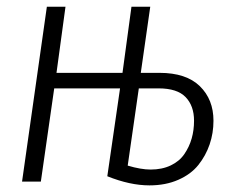

<svg xmlns="http://www.w3.org/2000/svg" viewBox="-20 -543 698 574"><path d="M457 -325.2Q536.6 -325.2 577.4 -285.4Q618.2 -245.6 618.2 -182.1Q618.2 -145 606.7 -111.3Q595.2 -77.6 573 -49.8Q550.8 -22 512.9 -5.4Q475.1 11.2 426.8 11.2Q368.7 11.2 300.8 -16.1L338.9 -278.8H142.1L102.1 0H45.9L120.1 -522.9H175.8L148.9 -325.2H346.2L373 -522.9H429.2L400.9 -325.2ZM430.2 -36.1Q464.8 -36.1 490.7 -48.6Q516.6 -61 531.2 -82.5Q545.9 -104 553 -128.9Q560.1 -153.8 560.1 -182.1Q560.1 -226.6 534.9 -252.7Q509.8 -278.8 454.1 -278.8H395L361.8 -47.9Q401.4 -36.1 430.2 -36.1Z"/></svg>

Font: Fira Sans Compressed Light
Style: Italic
Weight: 300
Width: 3
Italic angle: -8°
Designer: Carrois Corporate & Edenspiekermann AG
Foundry: Carrois Corporate GbR & Edenspiekermann AG
Version: Version 4.203;PS 004.203;hotconv 1.0.88;makeotf.lib2.5.64775